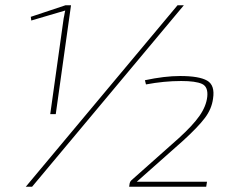

<svg xmlns="http://www.w3.org/2000/svg" viewBox="-20 -710 900 730"><path d="M102 0H78L655 -690H679ZM192 -276H171L222 -640Q223 -643 224 -649.5Q225 -656 226 -661Q227 -666 228 -670L99 -632L97 -646L229 -690H250ZM535 -389 531 -405Q606 -421 665 -421Q737 -421 767.5 -403.5Q798 -386 790 -335Q785 -296 759 -261.5Q733 -227 676 -175L500 -19H580H767L764 0H471L473 -13Q474 -19 479 -24L659 -184Q713 -233 738.5 -269.5Q764 -306 768 -342Q772 -380 748 -391Q724 -402 669 -402Q604 -402 535 -389Z"/></svg>

Font: Ezarion Thin
Style: Italic
Weight: 250
Italic angle: -8°
Designer: Natanael Gama
Version: Version 1.001;PS 001.001;hotconv 1.0.70;makeotf.lib2.5.58329